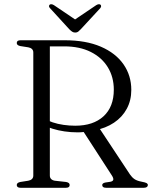

<svg xmlns="http://www.w3.org/2000/svg" viewBox="-20 -891 722 911"><path d="M603 -464.5Q603 -414.5 581.5 -374.8Q560 -335 520.8 -308.8Q481.5 -282.5 428.5 -272.5Q414.5 -270 401.8 -268Q389 -266 376 -264.5Q363 -263 348 -263Q316.5 -263 286 -267.5Q255.5 -272 229.5 -280.2Q203.5 -288.5 185.5 -300.5L190.5 -329Q206 -318.5 229.8 -310.5Q253.5 -302.5 281.5 -298.5Q309.5 -294.5 337 -294.5Q422.5 -294.5 471.2 -339.2Q520 -384 520 -465.5Q520 -525 491.8 -571.5Q463.5 -618 410.8 -644.5Q358 -671 284.5 -671H216.5V-58Q216.5 -48 222.5 -41.8Q228.5 -35.5 240 -33.5L294 -27.5Q303.5 -25.5 307 -22Q310.5 -18.5 310.5 -13Q310.5 0 292.5 0H77.5Q68.5 0 64 -3.5Q59.5 -7 59.5 -13Q59.5 -24 76 -27.5L114 -33.5Q125.5 -35.5 131.8 -41.8Q138 -48 138 -58V-642Q138 -652 131.8 -658.2Q125.5 -664.5 114 -666.5L76 -672.5Q59.5 -676 59.5 -687Q59.5 -693.5 64 -696.8Q68.5 -700 77.5 -700H286.5Q388 -700 458.5 -669.5Q529 -639 566 -585.8Q603 -532.5 603 -464.5ZM369.5 -276.5 449 -286.5 596.5 -63.5Q606 -49.5 618 -41.2Q630 -33 651.5 -29Q670.5 -25.5 676 -22Q681.5 -18.5 681.5 -13Q681.5 -7 676.5 -3.5Q671.5 0 661.5 0H484Q465 0 465 -13Q465 -17.5 468.8 -20.5Q472.5 -23.5 480 -25L503.5 -28.5Q516 -31 517.5 -38.2Q519 -45.5 511 -58ZM347 -791.5 236 -866.5Q223.5 -874 216 -869Q213 -866.5 212.5 -862Q212 -857.5 217.5 -852L308.5 -752.5Q316 -745 322.2 -740.8Q328.5 -736.5 337 -736.5Q345.5 -736.5 351 -740.8Q356.5 -745 363.5 -752.5L455.5 -852Q460 -857.5 459.8 -862Q459.5 -866.5 456.5 -869Q449 -874 436.5 -866.5L325.5 -791.5Z"/></svg>

Font: Fraunces Light
Style: Regular
Weight: 300
Version: Version 1.000;[b76b70a41]